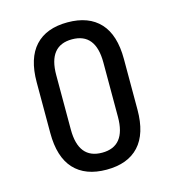

<svg xmlns="http://www.w3.org/2000/svg" viewBox="-97 -694 713 787"><g transform="rotate(-15 260.0 -300.5)"><path d="M445 -193Q445 -91 397.5 -39.5Q350 12 260 12Q170 12 122.5 -39.5Q75 -91 75 -193V-408Q75 -510 122.5 -561.5Q170 -613 260 -613Q350 -613 397.5 -561.5Q445 -510 445 -408ZM360 -185V-416Q360 -541 260 -541Q160 -541 160 -416V-185Q160 -60 260 -60Q360 -60 360 -185Z"/></g></svg>

Font: RopaSansRegular
Style: Regular
Weight: 400
Designer: Botio Nikoltchev
Foundry: Botjo Nikoltchev
Version: Version 1.002